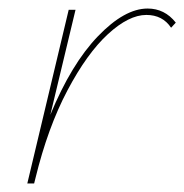

<svg xmlns="http://www.w3.org/2000/svg" viewBox="-20 -430 432 450"><path d="M392 -377 381 -365Q361 -395 323 -395Q282 -395 233 -350Q184 -305 138 -218Q92 -131 63 -12L60 0H44L141 -407H157L98 -161Q147 -280 209.5 -345Q272 -410 326 -410Q366 -410 392 -377Z"/></svg>

Font: Ysabeau Thin
Style: Italic
Weight: 200
Italic angle: -12°
Designer: Christian Thalmann (Catharsis Fonts)
Version: Version 0.003